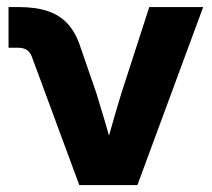

<svg xmlns="http://www.w3.org/2000/svg" viewBox="-20 -536 613 556"><path d="M72.4 -371.4Q67 -385.3 57.6 -391.5Q48.2 -397.7 32.3 -397.7H4.7V-515.6H33.3Q84.6 -515.6 119.7 -503.4Q154.9 -491.2 177.7 -465.2Q200.6 -439.3 213.9 -397L259.3 -265.6Q281.5 -194.3 314 -79.7H278.1Q287.2 -112.8 296.3 -145.4Q317.2 -220.2 331.4 -265.6L412.3 -515.6H568.4L377.9 0H209.6Z"/></svg>

Font: Intratopia Thin
Style: Regular
Weight: 100
Designer: Rasmus Andersson
Foundry: rsms
Version: Version 3.000;Glyphs 3.2.3 (3260)